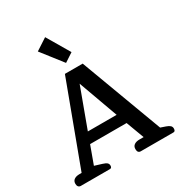

<svg xmlns="http://www.w3.org/2000/svg" viewBox="-220 -1121 1190 1271"><g transform="rotate(-30 375.0 -485.5)"><path d="M224 -913 313 -971 415 -798 348 -754ZM1 -30Q1 -51 16 -61.5Q31 -72 56 -72H73L305 -695H441L673 -72L711 -59Q731 -52 740 -43.5Q749 -35 749 -22Q749 0 734 0H484Q460 0 460 -30Q460 -51 475 -61.5Q490 -72 515 -72H547L496 -209H217L167 -72L222 -55Q245 -48 254 -40Q263 -32 263 -19Q263 0 248 0H26Q14 0 7.5 -8Q1 -16 1 -30ZM466 -289 357 -590 246 -289Z"/></g></svg>

Font: MaitreeSemiBold
Style: Regular
Weight: 600
Designer: CadsonDemak Team
Foundry: CadsonDemak
Version: Version 1.000